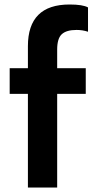

<svg xmlns="http://www.w3.org/2000/svg" viewBox="-20 -833 441 853"><path d="M234 0H104V-416H23V-530H104V-628Q104 -813 289 -813Q348 -813 371 -800V-692Q347 -700 320 -700Q275 -700 254.5 -681Q234 -662 234 -613V-530H361V-416H234Z"/></svg>

Font: Tanohe Sans SemiBold
Style: Regular
Weight: 600
Designer: Village Type and Design LLC & Cristiano Sobral
Foundry: Cooper Hewitt Smithsonian Design Museum
Version: Version 1.00;September 29, 2021;FontCreator 13.0.0.2655 64-b